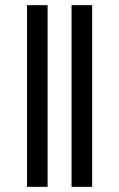

<svg xmlns="http://www.w3.org/2000/svg" viewBox="-20 -726 463 746"><path d="M165 0V-706H85V0ZM338 0V-706H258V0Z"/></svg>

Font: STIX Two Text
Style: Regular
Weight: 400
Designer: Ross Mills, John Hudson & Paul Hanslow, Tiro Typeworks Ltd; with prior portions MicroPress Inc., and Coen Hoffman.
Foundry: Tiro Typeworks Ltd
Version: Version 2.13 b171